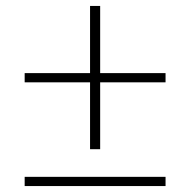

<svg xmlns="http://www.w3.org/2000/svg" viewBox="-20 -626 640 646"><path d="M283 -124V-349H63V-380H283V-606H317V-380H537V-349H317V-124ZM63 0V-31H537V0Z"/></svg>

Font: IBM Plex Sans Arabic ExtLt
Style: Regular
Weight: 200
Designer: Mike Abbink, Paul van der Laan, Pieter van Rosmalen, Wael Morcos, Khajak Apelian
Foundry: Bold Monday
Version: Version 1.2